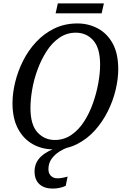

<svg xmlns="http://www.w3.org/2000/svg" viewBox="-20 -862 731 1122"><path d="M293 11Q225 11 170.5 -20Q116 -51 84.5 -111Q53 -171 53 -259Q53 -317 68.5 -381Q84 -445 114.5 -506Q145 -567 191 -616.5Q237 -666 297.5 -695.5Q358 -725 433 -725Q496 -725 550.5 -696.5Q605 -668 638 -609Q671 -550 671 -457Q671 -402 656 -338Q641 -274 610.5 -212.5Q580 -151 535 -100.5Q490 -50 429.5 -19.5Q369 11 293 11ZM300 -44Q354 -44 397 -73.5Q440 -103 471.5 -152Q503 -201 523.5 -259.5Q544 -318 554.5 -376.5Q565 -435 565 -484Q565 -581 525 -626Q485 -671 423 -671Q370 -671 327 -641.5Q284 -612 252.5 -563Q221 -514 199.5 -455.5Q178 -397 168 -338.5Q158 -280 158 -231Q158 -133 199 -88.5Q240 -44 300 -44ZM288 240Q238 240 210 214Q182 188 182 140Q182 87 221 51.5Q260 16 321 0H375Q354 7 327.5 23.5Q301 40 282 65.5Q263 91 263 127Q263 151 277.5 165.5Q292 180 315 180Q328 180 343 177.5Q358 175 375 170L364 224Q329 240 288 240ZM305 -784 318 -842H587L574 -784Z"/></svg>

Font: Noto Serif SemiCondensed
Style: Italic
Weight: 400
Width: 4
Italic angle: -12°
Designer: Monotype Design Team
Foundry: Monotype Imaging Inc.
Version: Version 2.013